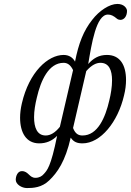

<svg xmlns="http://www.w3.org/2000/svg" viewBox="-20 -718 665 975"><path d="M339 -19C354 3 372 10 399 10C491 10 579 -99 610 -234C617 -262 620 -288 620 -312C620 -387 590 -439 523 -439C481 -439 453 -421 428 -393C445 -494 468 -644 528 -644C544 -644 556 -638 574 -623C578 -619 587 -617 591 -617C610 -617 625 -635 625 -663C625 -674 612 -698 576 -698C536 -698 484 -664 448 -617C405 -563 379 -498 361 -405C350 -426 330 -439 303 -439C224 -439 128 -353 91 -193C85 -167 82 -143 82 -120C82 -45 113 10 179 10C214 10 244 -2 270 -28C238 132 218 148 203 165C193 177 179 185 160 185C128 185 125 151 91 151C69 151 60 177 60 195C60 218 90 237 117 237C148 237 192 235 230 198C271 159 312 101 339 -19ZM490 -399C534 -399 549 -361 549 -310C549 -277 543 -240 535 -208C515 -121 476 -30 399 -30C381 -30 363 -36 351 -68L418 -357C446 -389 470 -399 490 -399ZM212 -30C168 -30 153 -71 153 -123C153 -155 159 -189 167 -222C187 -309 227 -399 303 -399C322 -399 338 -389 351 -362L284 -74C260 -44 236 -30 212 -30Z"/></svg>

Font: Libertinus Serif
Style: Italic
Weight: 400
Italic angle: -12°
Designer: Philipp H. Poll, Khaled Hosny
Foundry: Caleb Maclennan
Version: Version 7.050;RELEASE